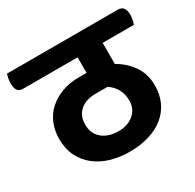

<svg xmlns="http://www.w3.org/2000/svg" viewBox="-177 -772 959 943"><g transform="rotate(-30 302.0 -301.0)"><path d="M454 -514V-394Q504 -367 538 -319Q572 -271 572 -205Q572 -154 553 -113Q534 -72 499.5 -43.5Q465 -15 415 0.5Q365 16 304 16Q245 16 195.5 1Q146 -14 110 -43Q74 -72 53.5 -114Q33 -156 33 -211Q33 -257 49 -296.5Q65 -336 96 -364.5Q127 -393 171 -409.5Q215 -426 271 -426H312V-514H4Q-19 -514 -28 -527.5Q-37 -541 -37 -568Q-37 -579 -34.5 -594Q-32 -609 -28 -618H600Q641 -618 641 -565Q641 -554 638 -538.5Q635 -523 631 -514ZM301 -315Q244 -315 211.5 -287Q179 -259 179 -208Q179 -157 214 -128Q249 -99 306 -99Q358 -99 392 -127.5Q426 -156 426 -204Q426 -240 410 -269Q394 -298 366 -315Z"/></g></svg>

Font: Baloo 2
Style: Bold
Weight: 700
Designer: Sarang Kulkarni and Ek Type
Foundry: Ek Type
Version: Version 1.640;hotconv 1.0.111;makeotfexe 2.5.65597; ttfautoh